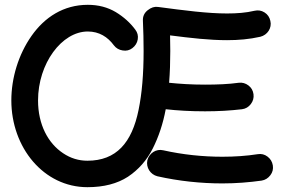

<svg xmlns="http://www.w3.org/2000/svg" viewBox="-20 -733 1181 801"><path d="M344.7 -62.5C308.1 -62.5 274.4 -72.8 243.2 -93.8C180.7 -135.3 138.7 -212.9 138.7 -314C138.7 -468.3 237.8 -601.6 346.2 -601.6C393.6 -601.6 429.2 -579.1 455.1 -543.9C464.4 -531.7 476.6 -524.9 491.7 -522.5C506.8 -520 520 -522.9 532.2 -532.2C544.4 -541.5 552.2 -553.7 554.7 -568.8C557.1 -584 553.7 -597.2 544.4 -609.4C523.4 -637.7 496.6 -662.1 462.9 -682.6C429.2 -702.6 390.6 -712.9 346.2 -712.9C245.1 -712.9 166 -661.1 111.3 -583C56.6 -504.9 27.3 -407.2 27.3 -314C27.3 -117.7 162.1 47.9 344.7 47.9C413.1 47.9 469.2 33.2 513.7 4.4C557.6 -24.9 592.3 -64 617.2 -113.3C642.1 -162.6 660.2 -217.3 671.4 -277.3C718.8 -272 772.9 -268.6 835.4 -268.6C889.6 -268.6 940.9 -271.5 989.7 -277.3C1004.9 -279.3 1017.1 -286.6 1026.4 -298.8C1035.6 -311 1039.6 -324.7 1037.6 -339.8C1035.6 -355 1028.8 -367.2 1016.6 -376.5C1004.4 -385.7 990.7 -389.6 975.6 -387.7C934.1 -381.8 885.7 -379.9 835.4 -379.9C778.3 -379.9 728 -383.3 685.5 -387.7C689 -431.2 690.4 -475.6 690.4 -520C690.4 -541.5 689.9 -564.5 689.5 -585.4C776.9 -574.2 853.5 -565.4 927.2 -565.4C974.6 -565.4 1020.5 -569.3 1065.9 -579.6C1095.7 -586.9 1115.2 -616.2 1107.9 -646C1104.5 -661.1 1096.7 -672.9 1083.5 -681.2C1070.3 -689.5 1056.6 -691.4 1041.5 -688C1006.3 -679.7 968.8 -676.8 927.2 -676.8C846.7 -676.8 752 -689 638.7 -704.1C624.5 -706.1 610.4 -701.7 596.2 -690.4C582 -679.2 575.2 -664.6 576.2 -646.5C578.1 -604 579.1 -562 579.1 -520C579.1 -424.8 572.3 -342.8 558.1 -274.4C530.3 -137.7 465.3 -62.5 344.7 -62.5ZM594.7 -64C588.4 -34.2 607.4 -4.9 636.7 2.4C726.1 22.5 818.4 32.2 907.7 32.2C964.4 32.2 1019 27.8 1071.3 20.5C1086.4 18.1 1098.6 10.3 1107.9 -2C1117.2 -14.2 1120.6 -27.8 1118.2 -43C1115.7 -58.1 1108.4 -70.3 1096.2 -79.6C1084 -88.9 1070.3 -92.3 1055.2 -89.8C1008.8 -82.5 958.5 -79.1 907.7 -79.1C826.2 -79.1 741.7 -87.9 661.1 -106C631.3 -113.3 602.1 -93.8 594.7 -64Z"/></svg>

Font: Mikhak SemiBold
Style: Regular
Weight: 600
Designer: Amin Abedi
Version: Version 3.2